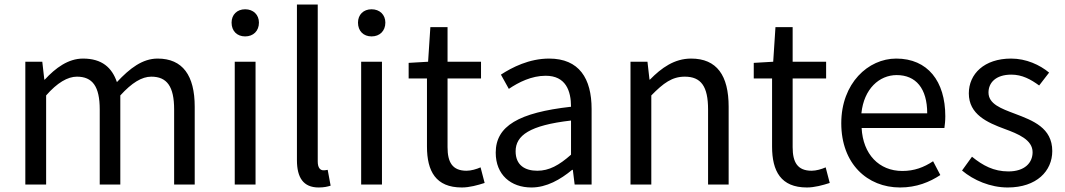

<svg xmlns="http://www.w3.org/2000/svg" viewBox="-20 -816 4710 849"><path d="M92 0H184V-394C233 -450 279 -477 320 -477C389 -477 421 -434 421 -332V0H512V-394C563 -450 607 -477 649 -477C718 -477 750 -434 750 -332V0H841V-344C841 -482 788 -557 677 -557C610 -557 554 -514 497 -453C475 -517 431 -557 347 -557C282 -557 226 -516 178 -464H176L167 -543H92Z M1018 0H1110V-543H1018ZM1064 -655C1100 -655 1125 -679 1125 -716C1125 -751 1100 -775 1064 -775C1028 -775 1004 -751 1004 -716C1004 -679 1028 -655 1064 -655Z M1389 13C1414 13 1429 9 1442 5L1429 -65C1419 -63 1415 -63 1410 -63C1396 -63 1385 -74 1385 -102V-796H1293V-108C1293 -31 1321 13 1389 13Z M1577 0H1669V-543H1577ZM1623 -655C1659 -655 1684 -679 1684 -716C1684 -751 1659 -775 1623 -775C1587 -775 1563 -751 1563 -716C1563 -679 1587 -655 1623 -655Z M2022 13C2056 13 2092 3 2123 -7L2105 -76C2087 -68 2063 -61 2043 -61C1980 -61 1959 -99 1959 -165V-469H2107V-543H1959V-696H1883L1873 -543L1787 -538V-469H1868V-168C1868 -59 1907 13 2022 13Z M2330 13C2397 13 2458 -22 2510 -65H2513L2521 0H2596V-334C2596 -469 2541 -557 2408 -557C2320 -557 2244 -518 2195 -486L2230 -423C2273 -452 2330 -481 2393 -481C2482 -481 2505 -414 2505 -344C2274 -318 2172 -259 2172 -141C2172 -43 2239 13 2330 13ZM2356 -61C2302 -61 2260 -85 2260 -147C2260 -217 2322 -262 2505 -283V-132C2452 -85 2408 -61 2356 -61Z M2768 0H2860V-394C2914 -449 2952 -477 3008 -477C3080 -477 3111 -434 3111 -332V0H3202V-344C3202 -482 3150 -557 3036 -557C2962 -557 2905 -516 2854 -464H2852L2843 -543H2768Z M3548 13C3582 13 3618 3 3649 -7L3631 -76C3613 -68 3589 -61 3569 -61C3506 -61 3485 -99 3485 -165V-469H3633V-543H3485V-696H3409L3399 -543L3313 -538V-469H3394V-168C3394 -59 3433 13 3548 13Z M3960 13C4033 13 4091 -11 4138 -42L4106 -103C4065 -76 4023 -60 3970 -60C3867 -60 3796 -134 3790 -250H4156C4158 -264 4160 -282 4160 -302C4160 -457 4082 -557 3943 -557C3819 -557 3700 -448 3700 -271C3700 -92 3815 13 3960 13ZM3789 -315C3800 -423 3868 -484 3945 -484C4030 -484 4080 -425 4080 -315Z M4436 13C4564 13 4633 -60 4633 -148C4633 -251 4547 -283 4468 -313C4407 -336 4351 -356 4351 -407C4351 -450 4383 -486 4452 -486C4500 -486 4538 -465 4575 -438L4619 -495C4578 -529 4518 -557 4451 -557C4332 -557 4264 -489 4264 -403C4264 -310 4346 -274 4422 -246C4482 -224 4546 -198 4546 -143C4546 -96 4511 -58 4439 -58C4374 -58 4326 -84 4278 -123L4234 -62C4285 -19 4359 13 4436 13Z"/></svg>

Font: Source Han Sans KR
Style: Regular
Weight: 400
Designer: Ryoko NISHIZUKA 西塚涼子 (kana, bopomofo & ideographs); Paul D. Hunt (Latin, Greek & Cyrillic); Sandoll Communications 산돌커뮤니
Foundry: Adobe
Version: Version 2.004;hotconv 1.0.118;makeotfexe 2.5.65603